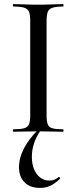

<svg xmlns="http://www.w3.org/2000/svg" viewBox="-20 -645 375 940"><path d="M208 -81Q208 -52 213.5 -37Q219 -22 236.5 -17Q254 -12 289 -12Q291 -12 291 -6Q291 0 289 0Q264 0 233.5 -1Q203 -2 167 -2Q132 -2 101 -1Q70 0 45 0Q43 0 43 -6Q43 -12 45 -12Q80 -12 98 -17Q116 -22 122 -37Q128 -52 128 -81V-544Q128 -573 122 -587.5Q116 -602 98 -607.5Q80 -613 45 -613Q43 -613 43 -619Q43 -625 45 -625Q70 -625 101 -623.5Q132 -622 167 -622Q203 -622 234 -623.5Q265 -625 289 -625Q291 -625 291 -619Q291 -613 289 -613Q254 -613 236.5 -607Q219 -601 213.5 -586Q208 -571 208 -542ZM176 275Q127 275 100 247.5Q73 220 73 174Q73 129 97 82Q121 35 169 -12L179 -7Q157 25 146.5 57Q136 89 136 123Q136 157 146.5 183Q157 209 176.5 224Q196 239 221 239Q238 239 248 234Q258 229 267 222Q269 220 272.5 224Q276 228 274 230Q249 254 226.5 264.5Q204 275 176 275Z"/></svg>

Font: Cormorant Garamond Light Medium
Style: Regular
Weight: 500
Version: Version 4.001